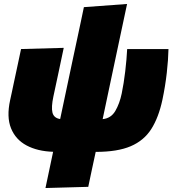

<svg xmlns="http://www.w3.org/2000/svg" viewBox="-20 -749 868 967"><path d="M209 198Q218 154.5 227.5 110.5Q237 66.5 247.5 15.5Q169 13 113.8 -16.5Q58.5 -46 35.5 -103Q12.5 -160 31 -244.5Q36 -267 40 -286Q44 -305 48 -324Q60.5 -382.5 69 -422Q77.5 -461.5 86 -502L301 -508Q285.5 -434 272 -370.8Q258.5 -307.5 249 -263.5Q237.5 -209.5 244.2 -182Q251 -154.5 283 -149.5L346.5 -449.5Q360 -513 369.8 -558.2Q379.5 -603.5 387.2 -640Q395 -676.5 402.5 -713L620 -729Q604 -654 589.5 -585.8Q575 -517.5 560 -446.8Q545 -376 527.5 -293.5L497 -149Q539 -153 560.8 -190.2Q582.5 -227.5 593 -278Q603.5 -328.5 610.8 -390.2Q618 -452 620.5 -502H828.5Q827.5 -448.5 820 -382Q812.5 -315.5 798 -246.5Q779 -157.5 742 -99.2Q705 -41 638.2 -12.5Q571.5 16 462 16Q452 61.5 443 104.2Q434 147 424.5 192Z"/></svg>

Font: Commissioner Black
Style: Italic
Weight: 900
Italic angle: -12°
Designer: Kostas Bartsokas
Foundry: Kostas Bartsokas
Version: Version 1.000; ttfautohint (v1.8.3)